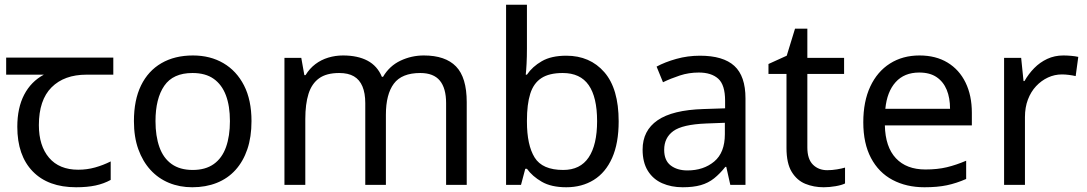

<svg xmlns="http://www.w3.org/2000/svg" viewBox="-20 -780 4584 810"><path d="M301 10Q183 10 118 -57Q53 -124 53 -245Q53 -325 82 -380.5Q111 -436 165 -465H6V-537H458V-465H345Q251 -465 197.5 -411.5Q144 -358 144 -252Q144 -165 187 -114.5Q230 -64 310 -64Q347 -64 381 -73.5Q415 -83 447 -99V-21Q418 -5 383 2.5Q348 10 301 10Z M1041 -269Q1041 -202 1023.5 -150.5Q1006 -99 973.5 -63Q941 -27 894.5 -8.5Q848 10 791 10Q738 10 693 -8.5Q648 -27 615 -63Q582 -99 563.5 -150.5Q545 -202 545 -269Q545 -358 575 -419.5Q605 -481 661 -513.5Q717 -546 794 -546Q867 -546 922.5 -513.5Q978 -481 1009.5 -419.5Q1041 -358 1041 -269ZM636 -269Q636 -206 652.5 -159.5Q669 -113 704 -88Q739 -63 793 -63Q847 -63 882 -88Q917 -113 933.5 -159.5Q950 -206 950 -269Q950 -333 933 -378Q916 -423 881.5 -447.5Q847 -472 792 -472Q710 -472 673 -418Q636 -364 636 -269Z M1768 -546Q1859 -546 1904 -499.5Q1949 -453 1949 -349V0H1862V-345Q1862 -408 1835.5 -440Q1809 -472 1753 -472Q1675 -472 1641.5 -427Q1608 -382 1608 -296V0H1521V-345Q1521 -387 1509 -415.5Q1497 -444 1473 -458Q1449 -472 1411 -472Q1357 -472 1326 -449.5Q1295 -427 1281.5 -384Q1268 -341 1268 -278V0H1180V-536H1251L1264 -463H1269Q1286 -491 1310.5 -509.5Q1335 -528 1365 -537Q1395 -546 1427 -546Q1489 -546 1530.5 -524Q1572 -502 1591 -456H1596Q1623 -502 1669.5 -524Q1716 -546 1768 -546Z M2203 -575Q2203 -541 2201.5 -511.5Q2200 -482 2198 -465H2203Q2226 -499 2266 -522Q2306 -545 2369 -545Q2469 -545 2529.5 -475.5Q2590 -406 2590 -268Q2590 -176 2562.5 -114Q2535 -52 2485 -21Q2435 10 2369 10Q2306 10 2266 -13Q2226 -36 2203 -68H2196L2178 0H2115V-760H2203ZM2354 -472Q2297 -472 2264 -450.5Q2231 -429 2217 -384.5Q2203 -340 2203 -271V-267Q2203 -168 2235.5 -115.5Q2268 -63 2356 -63Q2428 -63 2463.5 -116Q2499 -169 2499 -269Q2499 -370 2463.5 -421Q2428 -472 2354 -472Z M2933 -545Q3031 -545 3078 -502Q3125 -459 3125 -365V0H3061L3044 -76H3040Q3017 -47 2992.5 -27.5Q2968 -8 2936.5 1Q2905 10 2860 10Q2812 10 2773.5 -7Q2735 -24 2713 -59.5Q2691 -95 2691 -149Q2691 -229 2754 -272.5Q2817 -316 2948 -320L3039 -323V-355Q3039 -422 3010 -448Q2981 -474 2928 -474Q2886 -474 2848 -461.5Q2810 -449 2777 -433L2750 -499Q2785 -518 2833 -531.5Q2881 -545 2933 -545ZM2959 -259Q2859 -255 2820.5 -227Q2782 -199 2782 -148Q2782 -103 2809.5 -82Q2837 -61 2880 -61Q2948 -61 2993 -98.5Q3038 -136 3038 -214V-262Z M3470 -62Q3490 -62 3511 -65.5Q3532 -69 3545 -73V-6Q3531 1 3505 5.5Q3479 10 3455 10Q3413 10 3377.5 -4.5Q3342 -19 3320 -55Q3298 -91 3298 -156V-468H3222V-510L3299 -545L3334 -659H3386V-536H3541V-468H3386V-158Q3386 -109 3409.5 -85.5Q3433 -62 3470 -62Z M3859 -546Q3928 -546 3977.5 -516Q4027 -486 4053.5 -431.5Q4080 -377 4080 -304V-251H3713Q3715 -160 3759.5 -112.5Q3804 -65 3884 -65Q3935 -65 3974.5 -74.5Q4014 -84 4056 -102V-25Q4015 -7 3975 1.5Q3935 10 3880 10Q3804 10 3745.5 -21Q3687 -52 3654.5 -113.5Q3622 -175 3622 -264Q3622 -352 3651.5 -415Q3681 -478 3734.5 -512Q3788 -546 3859 -546ZM3858 -474Q3795 -474 3758.5 -433.5Q3722 -393 3715 -321H3988Q3988 -367 3974 -401Q3960 -435 3931.5 -454.5Q3903 -474 3858 -474Z M4466 -546Q4481 -546 4498.5 -544.5Q4516 -543 4529 -540L4518 -459Q4505 -462 4489.5 -464Q4474 -466 4460 -466Q4429 -466 4401 -453Q4373 -440 4351 -416.5Q4329 -393 4316.5 -360Q4304 -327 4304 -286V0H4216V-536H4288L4298 -438H4302Q4319 -468 4343 -492.5Q4367 -517 4398 -531.5Q4429 -546 4466 -546Z"/></svg>

Font: umalayalam15
Style: Book
Weight: 400
Designer: Jelle Bosma - Monotype Design Team
Foundry: Monotype Imaging Inc.
Version: Version 2.003